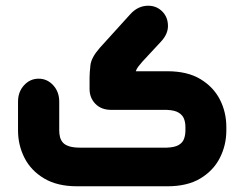

<svg xmlns="http://www.w3.org/2000/svg" viewBox="-20 -651 851 671"><path d="M565 0H249Q180 0 134 -27.5Q88 -55 65.5 -99.5Q43 -144 43 -195V-296Q43 -330 64 -353Q85 -376 115 -376Q145 -376 166 -353Q187 -330 187 -296V-195Q187 -182 190 -171Q193 -160 200.5 -152Q208 -144 222.5 -139.5Q237 -135 260 -135H563Q590 -136 604 -144Q618 -152 623 -165.5Q628 -179 628 -195V-207Q628 -223 623 -236Q618 -249 604 -257.5Q590 -266 563 -267H369Q334 -267 313.5 -288Q293 -309 293 -340V-379Q293 -396 296 -423Q299 -450 329 -484L435 -601Q462 -631 498 -631Q527 -631 547 -611Q567 -591 567 -560Q567 -532 543 -506L478 -436Q470 -427 463.5 -418.5Q457 -410 455 -403Q454 -402 454.5 -402Q455 -402 455 -402H565Q635 -402 680.5 -374.5Q726 -347 748.5 -303Q771 -259 771 -207V-195Q771 -144 748.5 -99.5Q726 -55 680.5 -27.5Q635 0 565 0Z"/></svg>

Font: Beiruti Black
Style: Regular
Weight: 900
Designer: Arlette Boutros
Foundry: Boutros
Version: Version 1.41